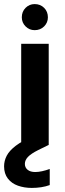

<svg xmlns="http://www.w3.org/2000/svg" viewBox="-45 -711 317 942"><path d="M59 0V-496H194V0ZM125 -563Q99 -563 80.5 -581.5Q62 -600 62 -626Q62 -654 80.5 -672.5Q99 -691 125 -691Q153 -691 171.5 -672.5Q190 -654 190 -626Q190 -600 171.5 -581.5Q153 -563 125 -563ZM111 211Q74 211 43 200Q12 189 -6.5 165Q-25 141 -25 105Q-25 78 -12 53Q1 28 32.5 4Q64 -20 119 -43L164 -63L194 0L143 25Q107 43 92 59Q77 75 77 93Q77 111 90.5 122Q104 133 128 133Q143 133 161.5 129Q180 125 199 118V197Q180 204 157.5 207.5Q135 211 111 211Z"/></svg>

Font: DM Sans 28pt
Style: Bold
Weight: 700
Version: Version 4.004;gftools[0.9.30]